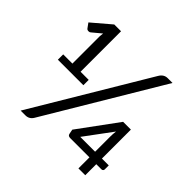

<svg xmlns="http://www.w3.org/2000/svg" viewBox="-174 -900 1083 1083"><g transform="rotate(45 367.0 -358.5)"><path d="M640.5 0H586V-88H433Q415 -88 412.5 -102L407 -130L578.5 -364H640.5V-133H695V-100.5Q695 -96 691.5 -92Q688 -88 681.5 -88H640.5ZM163 0H125L534.5 -686Q552 -716 582 -716H620.5L209 -26.5Q193 0 163 0ZM274 -351.5H70.5V-394H144V-614L146.5 -636.5L92.5 -591.5Q88 -587 79.5 -587Q68.5 -587 63.5 -594.5L43.5 -622L155 -717H209V-394H274ZM586 -133V-254Q586 -274.5 589 -297L467.5 -133Z"/></g></svg>

Font: Verano Sans
Style: Regular
Weight: 400
Designer: Lukasz Dziedzic with Adam Twardoch and Botio Nikoltchev
Foundry: tyPoland Lukasz Dziedzic
Version: Version 3.001;December 28, 2019;FontCreator 12.0.0.2547 64-b